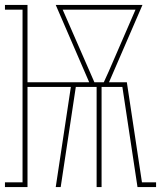

<svg xmlns="http://www.w3.org/2000/svg" viewBox="-25 -755 650 775"><path d="M-5 0V-19H66V-716H-5V-735H86V-423H335L200 -735H550L415 -423H487L548 -19H605V0H530L469 -404H385V0H365V-404H281L220 0H200L261 -404H86V0ZM356 -423H394L414 -467L522 -716H228Z"/></svg>

Font: Iosevka Slab Thin Extended
Style: Regular
Weight: 100
Width: 7
Monospace: yes
Designer: Belleve Invis
Foundry: Belleve Invis
Version: Version 11.1.1; ttfautohint (v1.8.3)